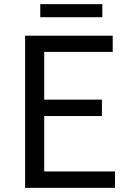

<svg xmlns="http://www.w3.org/2000/svg" viewBox="-20 -905 629 925"><path d="M101 0H534V-79H193V-346H471V-425H193V-655H523V-733H101ZM174 -822H473V-885H174Z"/></svg>

Font: Source Han Sans KR
Style: Regular
Weight: 400
Designer: Ryoko NISHIZUKA 西塚涼子 (kana, bopomofo & ideographs); Paul D. Hunt (Latin, Greek & Cyrillic); Sandoll Communications 산돌커뮤니
Foundry: Adobe
Version: Version 2.004;hotconv 1.0.118;makeotfexe 2.5.65603